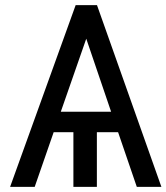

<svg xmlns="http://www.w3.org/2000/svg" viewBox="-20 -731 651 751"><path d="M441.9 -213.9H358.9V0H267.1V-213.9H189.9L115.7 0H19.5L275.9 -710.9H359.4L611.3 0H515.1ZM217.8 -293.9H414.6L317.4 -579.6Z"/></svg>

Font: APIMedia Roboto
Style: Regular
Weight: 400
Designer: Google
Version: Version 2.137; 2017